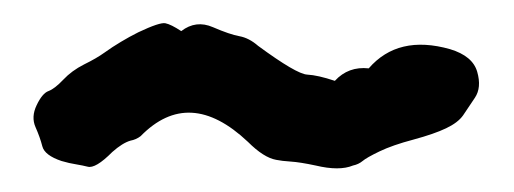

<svg xmlns="http://www.w3.org/2000/svg" viewBox="-20 -440 444 166"><path d="M269.5 -370.1Q281.2 -382.8 298.8 -380.9Q324.2 -410.2 369.1 -397.5Q388.7 -391.6 392.6 -377.9Q396.5 -364.3 390.6 -355.5Q384.8 -346.7 380.4 -340.3Q376 -334 365.7 -329.1Q355.5 -324.2 337.4 -319.3Q319.3 -314.5 308.1 -309.1Q296.9 -303.7 293.5 -300.8Q290 -297.9 285.2 -296.9Q273.4 -292 252.9 -296.9Q239.3 -299.8 231.4 -300.3Q223.6 -300.8 218.8 -301.8Q208 -303.7 194.3 -317.4Q143.6 -365.2 101.6 -322.3Q97.7 -319.3 92.8 -318.4Q85.9 -316.4 77.1 -308.6Q62.5 -293.9 55.7 -295.9Q51.8 -296.9 45.9 -297.9Q40 -298.8 33.2 -300.8Q18.6 -305.7 16.6 -313.5Q14.6 -321.3 10.7 -330.1Q6.8 -338.9 11.7 -349.1Q16.6 -359.4 22 -361.3Q27.3 -363.3 34.7 -371.1Q42 -378.9 52.7 -384.3Q63.5 -389.6 70.3 -394.5Q77.1 -399.4 84.5 -403.8Q91.8 -408.2 99.6 -412.1Q118.2 -420.9 123 -419.9Q127.9 -418.9 136.7 -413.1Q149.4 -422.9 164.1 -416.5Q178.7 -410.2 187 -408.7Q195.3 -407.2 203.1 -400.4Q236.3 -376 245.6 -375.5Q254.9 -375 269.5 -370.1Z"/></svg>

Font: Creepster
Style: Regular
Weight: 400
Designer: Font Diner, Inc
Foundry: Font Diner, Inc
Version: Version 1.002